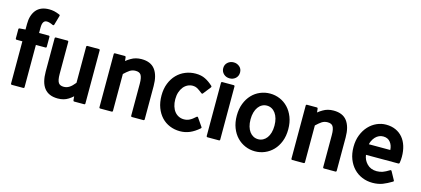

<svg xmlns="http://www.w3.org/2000/svg" viewBox="-60 -1216 3788 1729"><g transform="rotate(15 1834.0 -352.0)"><path d="M310.5 -607.9Q309.1 -604 305.4 -602.1Q301.8 -600.1 297.4 -602.1Q262.7 -618.7 239.7 -618.7Q197.8 -618.7 197.8 -551.3V-500.5H287.6Q291.5 -500.5 294.2 -497.8Q296.9 -495.1 296.9 -491.2V-398.4Q296.9 -394.5 294.2 -391.8Q291.5 -389.2 287.6 -389.2H197.8V4.9Q197.8 8.8 195.1 11.5Q192.4 14.2 188.5 14.2H81.5Q77.6 14.2 74.7 11.5Q71.8 8.8 71.8 4.9V-389.2H18.1Q14.2 -389.2 11.2 -391.8Q8.3 -394.5 8.3 -398.4V-485.4Q8.3 -489.3 11 -491.9Q13.7 -494.6 17.6 -494.6L71.8 -499V-551.3Q71.8 -631.3 110.4 -680.2Q151.4 -730 231.9 -730Q244.1 -730 255.6 -728.8Q267.1 -727.5 278.8 -725.1Q290.5 -722.7 303 -718.3Q315.4 -713.9 330.6 -708Q333.5 -707 335.2 -703.9Q336.9 -700.7 335.9 -696.8Z M650.4 -31.7Q631.3 -14.2 609.4 -0.5Q568.8 25.9 512.2 25.9Q468.8 25.9 437.3 12.5Q405.8 -1 385.3 -27.3Q364.7 -53.7 355 -92.3Q345.2 -130.9 345.2 -181.2V-491.2Q345.2 -495.1 348.1 -497.8Q351.1 -500.5 355 -500.5H462.9Q466.8 -500.5 469.5 -497.8Q472.2 -495.1 472.2 -491.2V-191.4Q472.2 -132.8 487.8 -110.4Q502 -89.8 536.1 -89.8Q550.8 -89.8 563.5 -93.5Q576.2 -97.2 588.4 -105Q600.6 -112.8 613 -125Q625.5 -137.2 639.2 -154.3V-491.2Q639.2 -495.1 641.8 -497.8Q644.5 -500.5 648.4 -500.5H755.9Q759.8 -500.5 762.5 -497.8Q765.1 -495.1 765.1 -491.2V4.9Q765.1 8.8 762.5 11.5Q759.8 14.2 755.9 14.2H663.1Q659.2 14.2 656.7 11.7Q654.3 9.3 653.8 5.9Z M997.6 -500.5Q1001.5 -500.5 1003.9 -498Q1006.3 -495.6 1006.8 -492.2L1010.7 -457Q1020.5 -465.3 1031.5 -472.7Q1042.5 -480 1054.2 -486.8Q1096.2 -512.2 1151.9 -512.2Q1237.3 -512.2 1277.6 -458.7Q1317.9 -405.3 1317.9 -306.2V4.9Q1317.9 8.8 1314.9 11.5Q1312 14.2 1308.1 14.2H1201.2Q1197.3 14.2 1194.6 11.5Q1191.9 8.8 1191.9 4.9V-294.9Q1191.9 -324.2 1187.7 -344.5Q1183.6 -364.7 1175.8 -376Q1161.6 -396.5 1126.5 -396.5Q1097.2 -396.5 1073.7 -381.8Q1062 -374 1048.8 -363Q1035.6 -352.1 1022 -338.9V4.9Q1022 8.8 1019.3 11.5Q1016.6 14.2 1012.7 14.2H905.3Q901.4 14.2 898.7 11.5Q896 8.8 896 4.9V-491.2Q896 -495.1 898.7 -497.8Q901.4 -500.5 905.3 -500.5Z M1408.2 -242.7Q1408.2 -306.2 1428.2 -356.2Q1448.2 -406.2 1482.2 -440.9Q1516.1 -475.6 1561.3 -493.9Q1606.4 -512.2 1656.7 -512.2Q1708.5 -512.2 1746.1 -493.2Q1765.1 -483.9 1783.2 -470.9Q1801.3 -458 1819.3 -441.4Q1821.8 -439 1822 -435.1Q1822.3 -431.2 1820.3 -428.7L1763.7 -356.4Q1761.2 -353 1757.3 -352.8Q1753.4 -352.5 1750 -355Q1719.7 -378.9 1700.2 -390.1Q1680.7 -399.9 1659.7 -399.9Q1633.3 -399.9 1610.8 -388.7Q1588.4 -377.4 1572 -356.9Q1555.7 -336.4 1546.1 -307.4Q1536.6 -278.3 1536.6 -242.7Q1536.6 -206.5 1545.7 -177.5Q1554.7 -148.4 1570.8 -128.4Q1586.9 -108.4 1609.1 -97.7Q1631.3 -86.9 1657.7 -86.9Q1686 -86.9 1709 -98.6Q1721.2 -104.5 1734.9 -114.5Q1748.5 -124.5 1763.7 -138.7Q1767.1 -141.6 1771 -141.1Q1774.9 -140.6 1777.3 -136.7L1829.6 -61Q1832 -58.1 1831.3 -54.7Q1830.6 -51.3 1828.1 -48.8Q1783.2 -9.8 1740.7 8.1Q1698.2 25.9 1650.9 25.9Q1599.6 25.9 1555.2 7.6Q1510.7 -10.7 1478.3 -45.4Q1445.8 -80.1 1427 -129.9Q1408.2 -179.7 1408.2 -242.7Z M1960 -549.8Q1927.2 -549.8 1904.8 -570.3Q1881.3 -592.3 1881.3 -624.5Q1881.3 -658.2 1905.3 -678.7Q1928.2 -698.7 1960 -698.7Q1976.1 -698.7 1989.5 -693.6Q2002.9 -688.5 2014.6 -678.7Q2038.1 -658.7 2038.1 -624.5Q2038.1 -591.8 2015.1 -570.3Q1992.2 -549.8 1960 -549.8ZM1896 -491.2Q1896 -495.1 1898.9 -497.8Q1901.9 -500.5 1905.8 -500.5H2012.7Q2016.6 -500.5 2019.3 -497.8Q2022 -495.1 2022 -491.2V4.9Q2022 8.8 2019.3 11.5Q2016.6 14.2 2012.7 14.2H1905.8Q1901.9 14.2 1898.9 11.5Q1896 8.8 1896 4.9Z M2109.9 -242.7Q2109.9 -306.2 2129.4 -356.2Q2148.9 -406.2 2181.9 -440.9Q2214.8 -475.6 2258.5 -493.9Q2302.2 -512.2 2350.1 -512.2Q2397.9 -512.2 2441.4 -493.9Q2484.9 -475.6 2517.8 -440.9Q2550.8 -406.2 2570.3 -356.2Q2589.8 -306.2 2589.8 -242.7Q2589.8 -179.7 2570.3 -129.6Q2550.8 -79.6 2517.6 -45.2Q2484.4 -10.7 2440.9 7.6Q2397.5 25.9 2350.1 25.9Q2302.2 25.9 2258.8 7.6Q2215.3 -10.7 2182.1 -45.2Q2148.9 -79.6 2129.4 -129.6Q2109.9 -179.7 2109.9 -242.7ZM2238.3 -242.7Q2238.3 -206.1 2246.6 -177.2Q2254.9 -148.4 2269.8 -128.4Q2284.7 -108.4 2305.2 -97.7Q2325.7 -86.9 2350.1 -86.9Q2374 -86.9 2394.5 -97.7Q2415 -108.4 2429.9 -128.4Q2444.8 -148.4 2453.1 -177.2Q2461.4 -206.1 2461.4 -242.7Q2461.4 -278.8 2453.1 -307.9Q2444.8 -336.9 2429.9 -357.4Q2415 -377.9 2394.5 -388.9Q2374 -399.9 2350.1 -399.9Q2325.7 -399.9 2305.2 -388.9Q2284.7 -377.9 2269.8 -357.4Q2254.9 -336.9 2246.6 -307.9Q2238.3 -278.8 2238.3 -242.7Z M2787.6 -500.5Q2791.5 -500.5 2793.9 -498Q2796.4 -495.6 2796.9 -492.2L2800.8 -457Q2810.5 -465.3 2821.5 -472.7Q2832.5 -480 2844.2 -486.8Q2886.2 -512.2 2941.9 -512.2Q3027.3 -512.2 3067.6 -458.7Q3107.9 -405.3 3107.9 -306.2V4.9Q3107.9 8.8 3105 11.5Q3102.1 14.2 3098.1 14.2H2991.2Q2987.3 14.2 2984.6 11.5Q2981.9 8.8 2981.9 4.9V-294.9Q2981.9 -324.2 2977.8 -344.5Q2973.6 -364.7 2965.8 -376Q2951.7 -396.5 2916.5 -396.5Q2887.2 -396.5 2863.8 -381.8Q2852.1 -374 2838.9 -363Q2825.7 -352.1 2812 -338.9V4.9Q2812 8.8 2809.3 11.5Q2806.6 14.2 2802.7 14.2H2695.3Q2691.4 14.2 2688.7 11.5Q2686 8.8 2686 4.9V-491.2Q2686 -495.1 2688.7 -497.8Q2691.4 -500.5 2695.3 -500.5Z M3198.2 -242.7Q3198.2 -304.7 3217.8 -354.5Q3237.3 -404.3 3270 -439.5Q3302.7 -474.6 3344.5 -493.4Q3386.2 -512.2 3431.2 -512.2Q3481.9 -512.2 3521.2 -494.4Q3560.5 -476.6 3587.4 -444.6Q3614.3 -412.6 3628.2 -367.9Q3642.1 -323.2 3642.1 -269Q3642.1 -254.9 3640.9 -240.5Q3639.6 -226.1 3637.2 -210.4Q3636.7 -207.5 3633.8 -205.1Q3630.9 -202.6 3627.9 -202.6H3325.2Q3331.1 -155.8 3363.3 -122.1Q3398.4 -85 3455.6 -85Q3470.2 -85 3483.6 -87.4Q3497.1 -89.8 3509.8 -93.8Q3535.6 -103 3571.8 -125.5Q3575.7 -127.9 3579.3 -126.7Q3583 -125.5 3585.4 -121.6L3627.4 -44.9Q3629.4 -42 3628.2 -38.3Q3627 -34.7 3623.5 -32.7Q3601.1 -19 3579.6 -8.3Q3558.1 2.4 3539.6 9.8Q3519.5 17.6 3495.8 21.7Q3472.2 25.9 3445.8 25.9Q3394 25.9 3348.9 7.3Q3303.7 -11.2 3270.3 -46.1Q3236.8 -81.1 3217.5 -130.6Q3198.2 -180.2 3198.2 -242.7ZM3525.4 -301.3Q3522.9 -344.7 3500.5 -372.6Q3477.1 -402.8 3433.6 -402.8Q3392.6 -402.8 3361.3 -370.6Q3353.5 -362.8 3347.2 -352.8Q3340.8 -342.8 3335.4 -331.5Q3331.5 -323.2 3329.3 -315.7Q3327.1 -308.1 3325.7 -301.3Z"/></g></svg>

Font: Pyidaungsu ZawDecode
Style: Bold
Weight: 700
Designer: Sun Tun
Foundry: Your Own Font Foundry
Version: Version 2.50